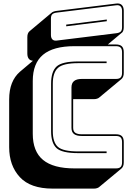

<svg xmlns="http://www.w3.org/2000/svg" viewBox="-20 -992 768 1131"><path d="M534 119H290Q159 119 96.5 51Q34 -17 34 -125V-406Q34 -461 50 -501.5Q66 -542 97 -569L174 -634Q158 -635 149.5 -646Q141 -657 141 -677V-773Q141 -786 144.5 -794.5Q148 -803 154 -808L284 -917Q288 -921 296.5 -924Q305 -927 315 -928L664 -971Q686 -974 697.5 -962.5Q709 -951 709 -928V-832Q709 -819 705.5 -810Q702 -801 695 -797L615 -730H663Q687 -730 698 -719Q709 -708 709 -684V-563Q709 -550 705.5 -541Q702 -532 695 -526L565 -418Q561 -414 552.5 -411Q544 -408 534 -408H411V-239Q411 -218 424 -209.5Q437 -201 462 -201H663Q687 -201 698 -190Q709 -179 709 -155V-36Q709 -23 705.5 -14Q702 -5 695 1L565 109Q561 113 552.5 116Q544 119 534 119ZM663 -796Q682 -798 690.5 -805.5Q699 -813 699 -832V-928Q699 -945 690.5 -954Q682 -963 665 -961L316 -918Q297 -916 288.5 -908.5Q280 -901 280 -882V-786Q280 -769 288.5 -760Q297 -751 314 -753ZM370 -847 609 -877V-867L370 -837ZM663 0Q682 0 690.5 -8.5Q699 -17 699 -36V-155Q699 -174 690.5 -182.5Q682 -191 663 -191H462Q431 -191 416 -202.5Q401 -214 401 -239V-477Q401 -502 416 -514.5Q431 -527 462 -527H663Q682 -527 690.5 -535.5Q699 -544 699 -563V-684Q699 -703 690.5 -711.5Q682 -720 663 -720H419Q294 -720 233.5 -669.5Q173 -619 173 -515V-204Q173 -100 233.5 -50Q294 0 419 0ZM608 -100V-90H441Q344 -90 312.5 -120Q281 -150 281 -219V-499Q281 -570 313 -600Q345 -630 441 -630H608V-620H441Q353 -620 322 -592.5Q291 -565 291 -499V-219Q291 -154 321 -127Q351 -100 441 -100Z"/></svg>

Font: Bungee Shade
Style: Regular
Weight: 400
Designer: David Jonathan Ross
Foundry: David Jonathan Ross
Version: Version 1.000;PS 1.0;hotconv 1.0.72;makeotf.lib2.5.5900